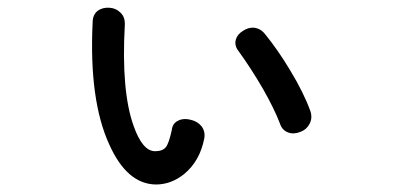

<svg xmlns="http://www.w3.org/2000/svg" viewBox="-20 -496 1040 507"><path d="M679.7 -406.2Q668 -420.9 650.4 -422.9Q634.8 -423.8 621.1 -414.1Q606.4 -405.3 602.5 -390.6Q598.6 -375 610.4 -360.4Q643.6 -314.5 674.8 -260.7Q704.1 -209 718.8 -170.9Q724.6 -152.3 740.2 -146.5Q754.9 -140.6 772.5 -147.5Q789.1 -153.3 796.9 -168Q805.7 -183.6 799.8 -202.1Q782.2 -251 746.1 -310.5Q713.9 -364.3 679.7 -406.2ZM224.6 -436.5Q214.8 -231.4 268.6 -114.3Q315.4 -9.8 391.6 -8.8Q431.6 -8.8 465.8 -36.1Q507.8 -70.3 519.5 -130.9Q522.5 -149.4 511.7 -163.1Q501 -175.8 483.4 -179.7Q464.8 -184.6 451.2 -177.7Q435.5 -170.9 433.6 -152.3Q425.8 -117.2 418 -107.4Q409.2 -96.7 389.6 -96.7Q356.4 -96.7 333 -163.1Q299.8 -254.9 309.6 -430.7Q310.5 -451.2 297.9 -462.9Q286.1 -474.6 268.6 -475.6Q251 -476.6 238.3 -467.8Q224.6 -457 224.6 -436.5Z"/></svg>

Font: Gungsuh
Style: Regular
Weight: 400
Version: Version 2.21